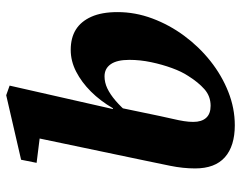

<svg xmlns="http://www.w3.org/2000/svg" viewBox="-99 -663 777 619"><g transform="rotate(-90 289.5 -353.5)"><path d="M195 15Q162 15 136 7Q110 -1 92 -17Q74 -33 65 -57Q56 -81 56 -113Q56 -152 64.5 -193.5Q73 -235 82 -278L157 -636L210 -607L74 -624L84 -674L292 -722L323 -711L247 -376L255 -371L225 -227Q220 -203 215.5 -184Q211 -165 208.5 -149Q206 -133 206 -119Q206 -92 219 -77.5Q232 -63 258 -63Q289 -63 311.5 -83Q334 -103 354 -135Q368 -156 379.5 -187.5Q391 -219 398.5 -254.5Q406 -290 406 -325Q406 -365 392 -385Q378 -405 353 -405Q333 -405 314 -396Q295 -387 274.5 -369.5Q254 -352 231 -325L224 -378H250Q274 -419 304 -449Q334 -479 368 -496.5Q402 -514 438 -514Q477 -514 503.5 -497.5Q530 -481 545 -447.5Q560 -414 560 -363Q560 -306 539.5 -251Q519 -196 483.5 -148Q448 -100 402 -63.5Q356 -27 303 -6Q250 15 195 15Z"/></g></svg>

Font: Source Serif 4
Style: Bold Italic
Weight: 700
Italic angle: -12°
Designer: Frank Grießhammer
Foundry: Adobe Systems Incorporated
Version: Version 4.004;hotconv 1.0.116;makeotfexe 2.5.65601